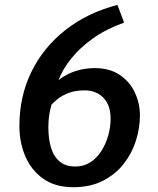

<svg xmlns="http://www.w3.org/2000/svg" viewBox="-20 -774 660 802"><path d="M286 8Q211 8 161 -27.2Q111 -62.5 86 -120.5Q61 -178.5 61 -247.5Q61 -371.5 111.2 -474Q161.5 -576.5 253.5 -648.8Q345.5 -721 470.5 -753.5L498.5 -679.5Q424.5 -653.5 369.2 -614.2Q314 -575 277.8 -529.8Q241.5 -484.5 224.5 -439.5Q241.5 -453 264.5 -464.5Q287.5 -476 316 -482.8Q344.5 -489.5 376.5 -489.5Q438 -489.5 480 -461.2Q522 -433 543.2 -387.8Q564.5 -342.5 564.5 -292Q564.5 -239 547.5 -185.8Q530.5 -132.5 496 -88.8Q461.5 -45 409 -18.5Q356.5 8 286 8ZM295 -78.5Q330 -78.5 357.5 -96.2Q385 -114 403.8 -143.8Q422.5 -173.5 432.2 -208.5Q442 -243.5 442 -277.5Q442 -319.5 426.8 -345.8Q411.5 -372 386.8 -384.5Q362 -397 334 -396.5Q294.5 -396.5 266.8 -385.8Q239 -375 221.5 -361Q204 -347 195 -336.5Q187.5 -310 184.8 -288Q182 -266 182 -241.5Q182 -195 192.8 -158.2Q203.5 -121.5 228.5 -100Q253.5 -78.5 295 -78.5Z"/></svg>

Font: Merriweather Sans Medium
Style: Italic
Weight: 500
Italic angle: -7.5°
Designer: Eben Sorkin
Foundry: Eben Sorkin
Version: Version 2.001